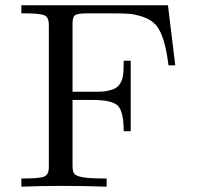

<svg xmlns="http://www.w3.org/2000/svg" viewBox="-20 -700 748 720"><path d="M60.1 0V-30.8H73.2Q130.4 -30.8 146.7 -38.3Q163.1 -45.9 163.1 -73.2V-606.9Q163.1 -635.7 146 -642.8Q128.9 -649.9 73.2 -649.9H60.1V-680.2H609.9L637.2 -455.1H611.8Q597.7 -570.3 564 -606.9Q545.9 -627 515.4 -637Q484.9 -647 461.9 -648.4Q439 -649.9 400.9 -649.9H305.2Q274.4 -649.9 263.2 -644Q252 -638.2 252 -612.8V-356H332Q355 -356 367.9 -356.9Q380.9 -357.9 399.4 -363.5Q418 -369.1 428.5 -383.5Q439 -397.9 441.9 -420.9Q443.8 -432.1 443.8 -472.2H470.2V-208H443.8Q443.8 -279.8 422.9 -302.5Q401.9 -325.2 328.1 -325.2H252V-81.1Q252 -58.1 257.6 -49.6Q263.2 -41 287.1 -35.9Q311 -30.8 367.2 -30.8H379.9V0Q295.9 -2.9 210.9 -2.9Q135.3 -2.9 60.1 0Z"/></svg>

Font: CMU Serif Upright Italic
Style: UprightItalic
Weight: 500
Version: Version 0.7.0